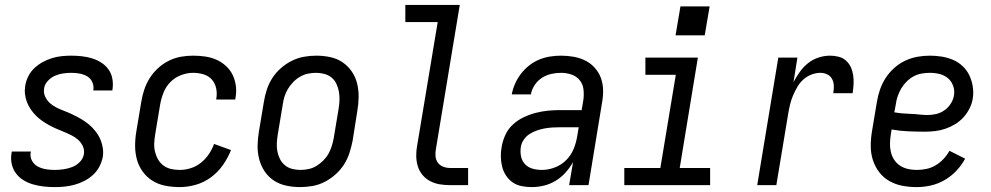

<svg xmlns="http://www.w3.org/2000/svg" viewBox="-20 -755 4040 783"><path d="M203 8Q180 8 158 5.5Q136 3 115 -3Q94 -9 76 -20Q58 -31 45.5 -47.5Q33 -64 28 -85.5Q23 -107 27 -130Q27 -132 27.5 -133.5Q28 -135 28 -137H106Q106 -136 106 -135Q106 -134 105 -133Q102 -115 110.5 -99.5Q119 -84 134 -76Q149 -68 166.5 -65Q184 -62 203 -62Q220 -62 238 -64.5Q256 -67 273.5 -73.5Q291 -80 305 -94Q319 -108 322 -126Q325 -144 317.5 -159.5Q310 -175 298 -185.5Q286 -196 271 -203.5Q256 -211 240 -217.5Q224 -224 209 -230.5Q194 -237 179.5 -245Q165 -253 151.5 -262.5Q138 -272 126.5 -283.5Q115 -295 105.5 -309Q96 -323 90 -338.5Q84 -354 82 -371Q80 -388 83 -406Q86 -425 95.5 -444Q105 -463 120.5 -477.5Q136 -492 154.5 -502Q173 -512 192.5 -518Q212 -524 232 -526Q252 -528 271 -528Q293 -528 314.5 -525.5Q336 -523 355.5 -517Q375 -511 392.5 -500Q410 -489 422 -472.5Q434 -456 438 -435Q442 -414 439 -392Q439 -391 438.5 -389Q438 -387 438 -386H360Q360 -386 360 -387Q360 -388 361 -389Q363 -406 356 -421Q349 -436 335 -444Q321 -452 304.5 -455Q288 -458 271 -458Q254 -458 237 -455.5Q220 -453 204 -446Q188 -439 175 -425Q162 -411 160 -395Q157 -377 164 -361.5Q171 -346 183 -335Q195 -324 210 -316.5Q225 -309 241 -303Q257 -297 272 -290Q287 -283 301.5 -275Q316 -267 329.5 -257.5Q343 -248 354.5 -236.5Q366 -225 375.5 -211.5Q385 -198 391 -182.5Q397 -167 399.5 -149.5Q402 -132 399 -114Q395 -94 385 -75Q375 -56 359 -41.5Q343 -27 323.5 -17Q304 -7 283.5 -1.5Q263 4 243 6Q223 8 203 8Z M713 8Q683 8 654.5 2.5Q626 -3 602.5 -17.5Q579 -32 562.5 -54.5Q546 -77 538.5 -104Q531 -131 531 -160.5Q531 -190 536 -219L556 -339Q560 -364 568 -388.5Q576 -413 590 -435.5Q604 -458 624 -476.5Q644 -495 668 -507Q692 -519 717 -523.5Q742 -528 767 -528Q792 -528 816.5 -524.5Q841 -521 862.5 -511.5Q884 -502 901.5 -486Q919 -470 929 -449Q939 -428 942 -403.5Q945 -379 940 -354Q940 -353 940 -351.5Q940 -350 939 -349H862Q862 -350 862 -350.5Q862 -351 862 -352Q866 -374 861.5 -395Q857 -416 843.5 -431Q830 -446 809.5 -452Q789 -458 767 -458Q743 -458 718 -448.5Q693 -439 674.5 -420Q656 -401 646.5 -376.5Q637 -352 633 -328L613 -208Q610 -190 609 -172Q608 -154 612 -137Q616 -120 624.5 -105Q633 -90 646.5 -80Q660 -70 677 -66Q694 -62 713 -62Q735 -62 757.5 -69Q780 -76 799 -91Q818 -106 831.5 -126Q845 -146 853 -168L922 -143Q910 -112 889.5 -82.5Q869 -53 840.5 -32Q812 -11 778.5 -1.5Q745 8 713 8Z M1204 8Q1175 8 1147 2Q1119 -4 1096.5 -19Q1074 -34 1059 -56.5Q1044 -79 1037 -106Q1030 -133 1030.5 -161.5Q1031 -190 1036 -219L1056 -339Q1060 -364 1068 -389Q1076 -414 1090.5 -436.5Q1105 -459 1125.5 -477Q1146 -495 1170 -507Q1194 -519 1219.5 -523.5Q1245 -528 1270 -528Q1299 -528 1327 -522Q1355 -516 1377 -501Q1399 -486 1414.5 -463.5Q1430 -441 1436.5 -414Q1443 -387 1442.5 -358.5Q1442 -330 1437 -301L1418 -181Q1413 -156 1405 -131Q1397 -106 1382.5 -83.5Q1368 -61 1347.5 -43Q1327 -25 1303.5 -13Q1280 -1 1254.5 3.5Q1229 8 1204 8ZM1205 -62Q1221 -62 1238 -65.5Q1255 -69 1270 -78Q1285 -87 1298 -100Q1311 -113 1319.5 -128Q1328 -143 1333 -159.5Q1338 -176 1341 -192L1361 -312Q1364 -330 1364.5 -347.5Q1365 -365 1362 -381.5Q1359 -398 1352 -413Q1345 -428 1332.5 -438.5Q1320 -449 1303 -453.5Q1286 -458 1269 -458Q1252 -458 1235.5 -454.5Q1219 -451 1203.5 -442Q1188 -433 1175.5 -420Q1163 -407 1154 -392Q1145 -377 1140 -360.5Q1135 -344 1133 -328L1113 -208Q1110 -190 1109 -172.5Q1108 -155 1111 -138.5Q1114 -122 1121.5 -107Q1129 -92 1141.5 -81.5Q1154 -71 1170.5 -66.5Q1187 -62 1205 -62Z M1815 0Q1793 0 1772.5 -3.5Q1752 -7 1734 -16.5Q1716 -26 1703 -41.5Q1690 -57 1684 -76.5Q1678 -96 1677.5 -117.5Q1677 -139 1681 -160L1765 -665H1633V-735H1855L1758 -149Q1755 -134 1756 -119Q1757 -104 1765 -92.5Q1773 -81 1786.5 -75.5Q1800 -70 1815 -70H1889V0Z M2149 8Q2128 8 2107.5 4Q2087 0 2071 -11Q2055 -22 2044 -38.5Q2033 -55 2028 -74.5Q2023 -94 2022.5 -115Q2022 -136 2026 -157Q2030 -181 2041 -205Q2052 -229 2071.5 -247Q2091 -265 2115 -276.5Q2139 -288 2164 -294.5Q2189 -301 2213.5 -303.5Q2238 -306 2263 -306H2352L2359 -347Q2362 -369 2359.5 -390.5Q2357 -412 2344 -428Q2331 -444 2310.5 -451Q2290 -458 2268 -458Q2248 -458 2228 -453.5Q2208 -449 2190 -437.5Q2172 -426 2160 -407.5Q2148 -389 2145 -370H2067Q2071 -392 2080.5 -413.5Q2090 -435 2104.5 -454Q2119 -473 2138 -488Q2157 -503 2179 -512Q2201 -521 2223.5 -524.5Q2246 -528 2268 -528Q2294 -528 2319.5 -523.5Q2345 -519 2367 -508Q2389 -497 2405.5 -478.5Q2422 -460 2430.5 -437Q2439 -414 2439.5 -388Q2440 -362 2435 -335L2380 0H2301L2317 -94Q2304 -71 2286 -51Q2268 -31 2245.5 -17.5Q2223 -4 2198 2Q2173 8 2149 8ZM2190 -62Q2216 -62 2242.5 -72Q2269 -82 2289 -102Q2309 -122 2319.5 -148Q2330 -174 2334 -200L2340 -236H2263Q2247 -236 2231.5 -235Q2216 -234 2200 -231Q2184 -228 2168.5 -222.5Q2153 -217 2139 -208Q2125 -199 2115.5 -184.5Q2106 -170 2104 -155Q2101 -135 2105 -116.5Q2109 -98 2121.5 -85Q2134 -72 2152.5 -67Q2171 -62 2190 -62Z M2526 0V-70H2673L2736 -450H2612V-520H2826L2752 -70H2876V0ZM2735 -611 2755 -729H2874L2854 -611Z M3068 0 3154 -520H3232L3216 -420Q3227 -441 3241.5 -461.5Q3256 -482 3275.5 -497.5Q3295 -513 3318.5 -520.5Q3342 -528 3365 -528Q3383 -528 3400.5 -523.5Q3418 -519 3430.5 -507.5Q3443 -496 3450 -480.5Q3457 -465 3459.5 -447.5Q3462 -430 3461 -411.5Q3460 -393 3457 -375H3378Q3381 -390 3380.5 -405Q3380 -420 3373.5 -432.5Q3367 -445 3354 -451.5Q3341 -458 3326 -458Q3308 -458 3289.5 -451Q3271 -444 3256.5 -431Q3242 -418 3232 -401Q3222 -384 3214.5 -366.5Q3207 -349 3202.5 -331Q3198 -313 3195 -295L3146 0Z M3718 8Q3688 8 3659.5 2.5Q3631 -3 3606.5 -17Q3582 -31 3565 -53.5Q3548 -76 3539.5 -103Q3531 -130 3531 -159.5Q3531 -189 3536 -219L3556 -339Q3560 -364 3568.5 -389Q3577 -414 3591.5 -436.5Q3606 -459 3626.5 -477.5Q3647 -496 3671.5 -507.5Q3696 -519 3721.5 -523.5Q3747 -528 3772 -528Q3797 -528 3821.5 -524Q3846 -520 3867.5 -510.5Q3889 -501 3906 -485Q3923 -469 3933 -448Q3943 -427 3947 -402.5Q3951 -378 3947 -353Q3944 -333 3934 -313Q3924 -293 3909 -276.5Q3894 -260 3875 -248.5Q3856 -237 3835.5 -230Q3815 -223 3794 -220.5Q3773 -218 3752 -218Q3718 -218 3683.5 -219.5Q3649 -221 3616 -227L3613 -208Q3610 -189 3609.5 -171Q3609 -153 3613 -135.5Q3617 -118 3626.5 -103.5Q3636 -89 3650.5 -79.5Q3665 -70 3682.5 -66Q3700 -62 3718 -62Q3738 -62 3757.5 -66Q3777 -70 3795 -80.5Q3813 -91 3827.5 -106.5Q3842 -122 3852 -140L3916 -108Q3902 -82 3880.5 -59Q3859 -36 3832 -20.5Q3805 -5 3776 1.5Q3747 8 3718 8ZM3763 -286Q3780 -286 3797.5 -290Q3815 -294 3830.5 -304.5Q3846 -315 3856.5 -331Q3867 -347 3870 -364Q3874 -384 3867.5 -403.5Q3861 -423 3846.5 -435.5Q3832 -448 3812.5 -453Q3793 -458 3772 -458Q3756 -458 3738.5 -455Q3721 -452 3705.5 -443.5Q3690 -435 3677 -422Q3664 -409 3655 -393.5Q3646 -378 3640.5 -361.5Q3635 -345 3633 -328L3627 -297Q3644 -294 3661 -292.5Q3678 -291 3695 -290.5Q3712 -290 3729 -288Q3746 -286 3763 -286Z"/></svg>

Font: Iosevka SS04
Style: Italic
Weight: 400
Italic angle: -9°
Monospace: yes
Designer: Belleve Invis
Foundry: Belleve Invis
Version: Version 19.0.0; ttfautohint (v1.8.4)